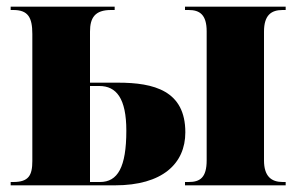

<svg xmlns="http://www.w3.org/2000/svg" viewBox="-20 -556 889 576"><path d="M12 0H325C467 0 536 -65 536 -159C536 -284 442 -308 334 -308H250V-461C250 -503 265 -526 313 -526H324V-536H12V-526H20C64 -526 77 -504 77 -454V-73C77 -30 66 -10 20 -10H12ZM535 0H837V-10H828C794 -10 772 -27 772 -75V-461C772 -511 794 -526 828 -526H837V-536H535V-526H546C579 -526 600 -512 600 -462V-75C600 -23 580 -10 546 -10H535ZM280 -10H250V-298H278C329 -298 359 -261 359 -164C359 -54 333 -10 280 -10Z"/></svg>

Font: Noto Serif Display Condensed Black
Style: Regular
Weight: 900
Width: 3
Designer: Monotype Design Team
Foundry: Monotype Imaging Inc.
Version: Version 2.009